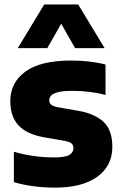

<svg xmlns="http://www.w3.org/2000/svg" viewBox="-20 -828 543 858"><path d="M226 10.5Q176.5 10.5 129.5 4.2Q82.5 -2 42 -14V-150Q82 -138 128.5 -131.2Q175 -124.5 222.5 -124.5Q271 -124.5 289.5 -135.5Q308 -146.5 308 -165Q308 -179.5 300 -186.8Q292 -194 271 -198L176.5 -214.5Q98.5 -228.5 62.2 -268.2Q26 -308 26 -376Q26 -458.5 93.2 -508Q160.5 -557.5 299 -557.5Q341 -557.5 381 -552.8Q421 -548 451.5 -539.5V-403.5Q420 -412.5 382 -417.2Q344 -422 304.5 -422Q261.5 -422 239 -416Q216.5 -410 208.2 -400.5Q200 -391 200 -380Q200 -368 208.5 -360.5Q217 -353 237.5 -349L332 -332.5Q404 -319.5 443 -283.2Q482 -247 482 -171.5Q482 -87 414.8 -38.2Q347.5 10.5 226 10.5ZM59.5 -613 177.5 -808H329.5L447.5 -613H315.5L240.5 -745H266.5L191.5 -613Z"/></svg>

Font: Encode Sans Condensed Thin ExtraBold
Style: Regular
Weight: 800
Version: Version 3.002